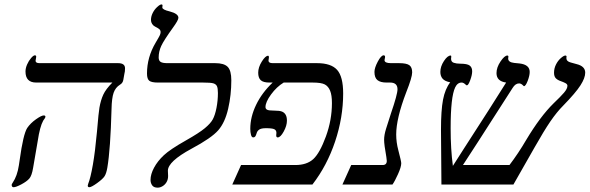

<svg xmlns="http://www.w3.org/2000/svg" viewBox="-20 -841 2687 875"><path d="M145 -464.8Q96.2 -464.8 96.2 -515.1Q96.2 -530.3 103.5 -547.1Q110.8 -564 121.6 -576.4Q132.3 -588.9 139.2 -588.9Q145 -588.9 145 -582L142.1 -564Q142.1 -553.2 160.2 -553.2H518.1Q549.8 -553.2 549.8 -529.8Q549.8 -513.7 546.9 -504.9L542 -477.1Q539.6 -462.4 526.9 -455.1Q506.3 -442.4 497.8 -418.2Q489.3 -394 488.3 -344.2Q483.4 -161.6 469.2 -77.1Q464.8 -51.3 456.8 -38.3Q448.7 -25.4 422.6 -6.6Q396.5 12.2 387.2 12.2Q379.9 12.2 379.9 4.9L381.8 -2.9Q392.6 -29.8 403.1 -89.6Q413.6 -149.4 421.9 -240.7Q429.7 -333 433.1 -350.1Q439 -384.3 450.7 -409.7Q462.4 -435.1 492.2 -464.8ZM187 -309.1Q187 -304.2 176.8 -291Q161.6 -263.7 151.9 -198.2L130.9 -76.2Q125 -40 113.3 -26.9Q101.6 -13.7 77.1 -0.7Q52.7 12.2 42 12.2Q33.2 12.2 33.2 1Q33.7 -2.4 38.1 -8.8Q58.6 -39.1 65.9 -86.9L69.8 -112.8Q85.9 -229.5 104 -257.8Q119.1 -279.8 144 -297.4Q168.9 -314.9 179.2 -314.9Q187 -314.9 187 -309.1Z M699.7 -464.8Q670.9 -464.8 660.4 -472.9Q649.9 -481 649.9 -505.9Q649.9 -580.1 689 -646Q705.1 -672.9 708.5 -680.7Q711.9 -688.5 711.9 -694.8Q711.9 -703.1 705.8 -708.3Q699.7 -713.4 686 -720.2Q678.2 -724.1 673.1 -732.2Q668 -740.2 668 -750Q668 -766.1 675.8 -781.7Q683.6 -797.4 696.3 -809.1Q709 -820.8 715.8 -820.8Q720.7 -820.8 720.7 -815.9L719.7 -807.1Q719.7 -796.9 752.9 -789.1Q793 -778.8 793 -759.8Q793 -749 768.1 -714.8Q726.6 -657.2 714.8 -631.6Q703.1 -606 703.1 -579.1Q703.1 -564.9 711.7 -559.1Q720.2 -553.2 743.2 -553.2H960.9Q1001 -553.2 1017.6 -536.4Q1034.2 -519.5 1034.2 -475.1Q1034.2 -408.2 1019.8 -345.5Q1005.4 -282.7 974.6 -247.3Q943.8 -211.9 852.5 -163.1Q745.1 -105 745.1 -63L746.1 -39.1Q746.1 -23.4 739.3 -11.5Q732.4 0.5 721.2 7.3Q710 14.2 698.7 14.2Q680.7 14.2 673.3 3.4Q666 -7.3 666 -21Q666 -46.9 682.1 -76.9Q698.2 -106.9 726.6 -133.5Q754.9 -160.2 827.6 -201.2Q887.2 -234.9 913.3 -256.6Q939.5 -278.3 949.7 -297.1Q960 -315.9 966.6 -349.4Q973.1 -382.8 973.1 -417Q973.1 -438.5 968.8 -448Q964.4 -457.5 952.4 -461.2Q940.4 -464.8 904.8 -464.8Z M1543.9 -415Q1543.9 -305.7 1507.1 -195.8Q1470.2 -85.9 1403.8 0H1038.6L1078.6 -88.9H1325.7Q1378.4 -88.9 1408 -116.2Q1437.5 -143.6 1465.1 -218.8Q1492.7 -293.9 1492.7 -371.1Q1492.7 -407.2 1484.6 -427.2Q1476.6 -447.3 1460.4 -456.1Q1444.3 -464.8 1404.8 -464.8H1272.9Q1240.7 -445.3 1215.3 -410.6Q1189.9 -376 1189.9 -353Q1189.9 -345.2 1197 -341.1Q1204.1 -336.9 1230.5 -336.9Q1254.4 -336.9 1265.1 -332.5Q1275.9 -328.1 1281.7 -318.1Q1287.6 -308.1 1287.6 -291Q1287.6 -268.1 1272.9 -241.5Q1258.3 -214.8 1245.6 -214.8Q1238.8 -214.8 1238.8 -224.1L1239.7 -235.8Q1239.7 -247.1 1230.2 -252Q1220.7 -256.8 1191.9 -256.8Q1170.4 -256.8 1161.1 -250.2Q1151.9 -243.7 1149.4 -233.4Q1146.5 -223.6 1143.3 -219.2Q1140.1 -214.8 1133.8 -214.8Q1127 -214.8 1123.8 -226.8Q1120.6 -238.8 1120.6 -253.9Q1120.6 -308.1 1147.2 -363.3Q1173.8 -418.5 1222.7 -464.8H1207.5Q1179.7 -464.8 1168.2 -475.6Q1156.7 -486.3 1156.7 -509.8Q1156.7 -534.2 1173.1 -560.5Q1189.5 -586.9 1201.7 -586.9Q1205.6 -586.9 1205.6 -580.1L1203.6 -564.9Q1203.6 -553.2 1222.7 -553.2H1424.8Q1488.8 -553.2 1516.4 -522.5Q1543.9 -491.7 1543.9 -415Z M1808.6 -97.2Q1808.6 -80.1 1793.9 -47.6Q1779.3 -15.1 1768.6 0H1540.5L1580.6 -88.9H1723.6Q1742.7 -88.9 1742.7 -107.9L1740.7 -125.5Q1730.5 -182.1 1730.5 -204.1Q1730.5 -225.6 1739.3 -253.9Q1748 -282.2 1761.7 -324.2Q1791.5 -411.1 1791.5 -434.1Q1791.5 -464.8 1757.8 -464.8H1741.7Q1713.9 -464.8 1700.2 -475.8Q1686.5 -486.8 1686.5 -513.2Q1686.5 -531.7 1701.7 -560.3Q1716.8 -588.9 1728.5 -588.9Q1734.9 -588.9 1734.9 -581.1L1732.4 -566.9Q1732.4 -553.2 1761.7 -553.2H1798.8Q1832.5 -553.2 1845.5 -543.9Q1858.4 -534.7 1858.4 -511.2Q1858.4 -488.8 1831.5 -420.9Q1785.6 -301.3 1785.6 -228Q1785.6 -192.4 1795.4 -155.8Q1808.6 -105.5 1808.6 -97.2Z M2286.6 -464.8Q2242.7 -470.7 2242.7 -507.8Q2242.7 -533.7 2261 -560.8Q2279.3 -587.9 2292 -587.9Q2296.9 -587.9 2296.9 -583L2295.9 -574.2Q2295.9 -557.1 2323.7 -554.2L2347.7 -551.8Q2394 -546.4 2394 -513.2Q2394 -496.6 2384.8 -472.4Q2375.5 -448.2 2367.7 -448.2L2365.2 -450.2Q2355.5 -460.9 2345.7 -460.9Q2328.6 -460.9 2315.9 -439.9L2160.2 -197.3L2089.8 -88.9H2301.8Q2342.3 -142.1 2377.9 -203.1Q2441.9 -310.1 2502.9 -370.1Q2534.7 -400.4 2550.3 -418.5Q2565.9 -436.5 2565.9 -450.2Q2565.9 -457.5 2556.4 -462.4Q2546.9 -467.3 2535.6 -471.2Q2520 -476.6 2512.5 -484.9Q2504.9 -493.2 2504.9 -509.8Q2504.9 -529.3 2513.7 -546.9Q2522.5 -564.5 2535.9 -576.2Q2549.3 -587.9 2556.6 -587.9Q2562 -587.9 2562 -582L2561 -577.1Q2561 -561 2581.1 -556.2L2607.9 -548.8Q2647 -539.1 2647 -509.8Q2647 -485.8 2625.2 -451.9Q2603.5 -418 2546.9 -359.9Q2517.6 -330.6 2488 -287.4Q2458.5 -244.1 2416 -168.9L2319.8 0H1991.7L1989.7 -250Q1989.7 -337.9 1999 -386.7Q2008.3 -435.5 2031.7 -465.8Q2006.8 -470.7 1996.8 -482.7Q1986.8 -494.6 1986.8 -513.2Q1986.8 -538.1 2003.2 -563Q2019.5 -587.9 2033.7 -587.9Q2036.6 -587.9 2036.6 -583L2035.6 -573.2Q2035.6 -559.1 2047.9 -554.9Q2060.1 -550.8 2076.7 -550.8Q2109.4 -550.8 2120.6 -542.2Q2131.8 -533.7 2131.8 -516.1Q2131.8 -499.5 2123 -475.8Q2114.3 -452.1 2107.9 -452.1Q2105.5 -452.1 2103.5 -454.1Q2092.8 -464.8 2084 -464.8Q2064.9 -464.8 2054.4 -442.9Q2043.9 -420.9 2038.8 -374.5Q2033.7 -328.1 2033.7 -255.9Q2033.7 -160.6 2043.9 -85L2092.8 -161.6Q2225.6 -366.7 2286.6 -464.8Z"/></svg>

Font: Tinos
Style: Italic
Weight: 400
Italic angle: -16.333°
Designer: Steve Matteson
Foundry: Monotype Imaging Inc.
Version: Version 1.32